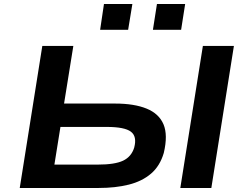

<svg xmlns="http://www.w3.org/2000/svg" viewBox="-20 -933 1226 953"><path d="M78 0 190 -705H344L298 -419H551Q646 -419 707.5 -394Q769 -369 791.5 -316Q814 -263 793 -174Q774 -109 729.5 -71Q685 -33 619 -16.5Q553 0 470 0ZM250 -116H465Q550 -116 591 -135.5Q632 -155 646 -200Q661 -256 629.5 -279.5Q598 -303 510 -303H280ZM875 0 987 -705H1141L1029 0ZM739 -785 759 -913H899L879 -785ZM477 -785 496 -913H637L616 -785Z"/></svg>

Font: Nunito Sans 7pt Expanded
Style: Bold Italic
Weight: 700
Width: 7
Italic angle: -9°
Designer: Vernon Adams
Foundry: Vernon Adams
Version: Version 3.101;gftools[0.9.27]